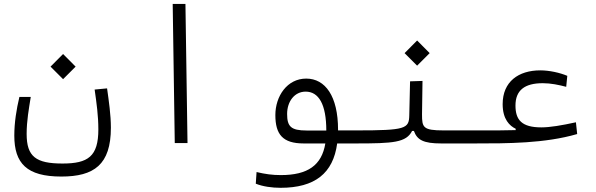

<svg xmlns="http://www.w3.org/2000/svg" viewBox="-20 -713 2970 957"><path d="M285.6 167C448.7 167 532.7 107.9 532.7 -76.7C532.7 -140.6 522.5 -209.5 513.7 -272.5L451.7 -266.6C461.4 -198.7 470.2 -136.7 470.2 -67.9C470.2 66.9 418.9 102.1 291.5 102.1C159.2 102.1 112.8 67.9 112.8 -45.4C112.8 -110.4 124 -171.4 133.3 -230H76.7C62 -168.5 51.3 -102.1 51.3 -37.1C51.3 101.1 113.3 167 285.6 167ZM294.4 -318.4 356.9 -380.9 294.4 -443.8 231.9 -380.9Z M851.1 0H914.6L904.3 -693.4H840.8Z M1378.4 223.1C1548.8 223.1 1640.6 151.4 1660.6 2H1750.5C1786.1 2 1800.3 -4.4 1800.3 -31.2C1800.3 -56.2 1792 -63 1757.8 -63H1665C1665 -64 1665 -65.4 1665 -66.4C1665 -233.9 1601.1 -321.3 1506.3 -321.3C1411.1 -321.3 1352.5 -233.4 1352.5 -139.6C1352.5 -43 1389.2 2 1493.7 2H1601.6C1583.5 110.8 1514.2 159.7 1379.9 159.7C1337.4 159.7 1302.2 154.8 1258.8 144.5L1254.9 202.6C1290 216.8 1335.9 223.1 1378.4 223.1ZM1606.4 -62.5C1579.6 -62.5 1554.2 -62.5 1532.7 -62.5C1523.9 -62.5 1515.6 -62.5 1508.3 -62.5C1430.2 -62.5 1411.1 -82.5 1411.1 -145C1411.1 -207.5 1448.2 -256.3 1503.4 -256.3C1568.4 -256.3 1606.4 -193.4 1606.4 -62.5Z M1752 2C1941.4 2 2004.4 -2.4 2034.2 -60.5H2043C2059.1 -15.1 2091.3 2 2179.2 2H2337.9C2361.3 2 2377 -4.9 2377 -33.2C2377 -55.2 2368.7 -63 2343.8 -63H2190.4C2088.4 -63 2083.5 -78.1 2083.5 -142.6L2085.9 -309.6L2023.9 -307.6L2020 -137.7C2018.6 -71.8 2002 -63 1757.8 -63ZM2059.1 -385.7 2121.6 -448.2 2059.1 -511.2 1996.6 -448.2Z M2335.4 2C2338.9 2 2341.8 2 2345.2 2C2510.7 2 2695.8 2 2856.9 -44.9L2850.6 -103.5C2779.8 -87.9 2721.2 -78.1 2678.2 -78.1C2580.1 -78.1 2549.3 -115.7 2549.3 -187C2549.3 -262.7 2594.7 -298.3 2685.1 -298.3C2726.1 -298.3 2764.6 -290 2802.2 -280.3L2807.6 -335C2770.5 -350.6 2718.3 -362.3 2672.9 -362.3C2564.5 -362.3 2485.4 -306.2 2485.4 -193.8C2485.4 -118.2 2520.5 -85.4 2550.3 -71.3V-64.5C2502 -63 2451.7 -63 2380.9 -63C2369.1 -63 2356.4 -63 2343.8 -63Z"/></svg>

Font: Cascadia Code Light
Style: Regular
Weight: 300
Monospace: yes
Designer: Aaron Bell
Foundry: Saja Typeworks
Version: Version 2404.023